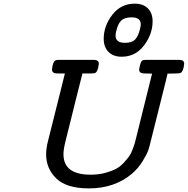

<svg xmlns="http://www.w3.org/2000/svg" viewBox="-20 -1022 1030 1053"><path d="M232.9 -175.8Q232.9 -210 245.1 -255.9L309.1 -511.2L335.9 -619.1H293.9Q265.1 -619.1 265.1 -641.1Q269 -683.1 284.2 -690.9Q289.1 -693.8 303.2 -693.8H494.1Q522 -693.8 522 -672.9Q518.1 -632.8 503.9 -623Q498 -619.1 479 -619.1H432.1Q425.3 -590.3 402.8 -502.9L338.9 -246.1Q327.6 -200.2 328.1 -175.8Q328.1 -64 477.1 -64Q520 -64 555.9 -73.5Q591.8 -83 615.5 -95.5Q639.2 -107.9 659.2 -129.9Q679.2 -151.9 689.2 -166Q699.2 -180.2 708 -204.6Q716.8 -229 718.5 -234.6Q720.2 -240.2 724.1 -255.9L814 -618.2Q799.8 -619.1 772.9 -619.1Q743.2 -619.1 743.2 -640.1Q743.2 -645 748 -666Q752.9 -684.1 759.5 -689Q766.1 -693.8 779.8 -693.8H961.9Q989.7 -693.8 990.2 -672.9Q986.3 -632.8 972.2 -623Q966.3 -619.1 945.8 -619.1Q913.6 -619.1 898.9 -618.2Q897.9 -611.3 894 -597.7Q890.1 -584 889.2 -577.1L808.1 -252.9Q800.3 -219.7 793.7 -199.5Q787.1 -179.2 762.9 -139.2Q738.8 -99.1 703.1 -68.8Q607.9 11.2 467.8 11.2Q344.7 11.2 288.8 -43.2Q232.9 -97.7 232.9 -175.8ZM548.8 -809.1Q548.8 -879.9 595.9 -940.9Q643.1 -1002 719.2 -1002Q765.1 -1002 791 -976.1Q816.9 -950.2 816.9 -904.8Q816.9 -835 770 -772.9Q723.1 -710.9 647 -710.9Q601.1 -710.9 575 -737.5Q548.8 -764.2 548.8 -809.1ZM613.8 -826.2Q613.8 -787.1 666 -787.1Q704.1 -787.1 721.4 -805.7Q738.8 -824.2 748 -863.8Q752 -879.9 752 -888.2Q752 -927.2 701.2 -926.8Q664.1 -926.8 645.5 -909.9Q627 -893.1 617.2 -850.1Q613.8 -840.3 613.8 -826.2Z"/></svg>

Font: CMU Concrete
Style: BoldItalic
Weight: 700
Italic angle: -14.04°
Version: Version 0.7.0